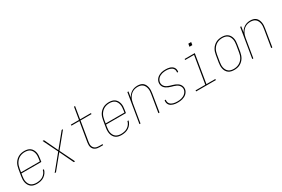

<svg xmlns="http://www.w3.org/2000/svg" viewBox="88 -1838 4323 2948"><g transform="rotate(-30 2250.0 -363.5)"><path d="M197 8Q170 8 143.5 2Q117 -4 96.5 -19Q76 -34 62.5 -56.5Q49 -79 43 -104.5Q37 -130 37.5 -158Q38 -186 43 -213L63 -333Q67 -358 75 -383.5Q83 -409 97 -432Q111 -455 131.5 -474Q152 -493 176 -505.5Q200 -518 226 -523Q252 -528 277 -528Q304 -528 330.5 -522Q357 -516 377.5 -501Q398 -486 411.5 -463.5Q425 -441 431 -415Q437 -389 436 -361.5Q435 -334 430 -307L421 -251H69L62 -210Q58 -186 57 -161Q56 -136 61 -113Q66 -90 77.5 -69.5Q89 -49 107.5 -35.5Q126 -22 149.5 -16Q173 -10 197 -10Q226 -10 255.5 -16Q285 -22 311 -38Q337 -54 355.5 -79.5Q374 -105 380 -134H400Q393 -102 373 -73Q353 -44 324 -25Q295 -6 262 1Q229 8 197 8ZM72 -269H405L411 -310Q415 -334 416 -359Q417 -384 412 -407Q407 -430 396 -450.5Q385 -471 366.5 -485Q348 -499 324.5 -504.5Q301 -510 276 -510Q253 -510 229.5 -505Q206 -500 184 -488.5Q162 -477 144 -459.5Q126 -442 113 -420.5Q100 -399 93 -376Q86 -353 82 -330Z M513 0 726 -261 599 -520H623L739 -277L937 -520H961L748 -259L875 0H851L735 -243L536 0Z M1313 0Q1292 0 1272 -3.5Q1252 -7 1234.5 -16Q1217 -25 1204.5 -40Q1192 -55 1186 -74Q1180 -93 1180 -113.5Q1180 -134 1183 -155L1241 -502H1100V-520H1244L1280 -735H1299L1264 -520H1456V-502H1261L1203 -152Q1200 -134 1200 -116Q1200 -98 1205 -82Q1210 -66 1220.5 -53Q1231 -40 1245.5 -32Q1260 -24 1277.5 -21Q1295 -18 1313 -18H1372V0Z M1697 8Q1670 8 1643.5 2Q1617 -4 1596.5 -19Q1576 -34 1562.5 -56.5Q1549 -79 1543 -104.5Q1537 -130 1537.5 -158Q1538 -186 1543 -213L1563 -333Q1567 -358 1575 -383.5Q1583 -409 1597 -432Q1611 -455 1631.5 -474Q1652 -493 1676 -505.5Q1700 -518 1726 -523Q1752 -528 1777 -528Q1804 -528 1830.5 -522Q1857 -516 1877.5 -501Q1898 -486 1911.5 -463.5Q1925 -441 1931 -415Q1937 -389 1936 -361.5Q1935 -334 1930 -307L1921 -251H1569L1562 -210Q1558 -186 1557 -161Q1556 -136 1561 -113Q1566 -90 1577.5 -69.5Q1589 -49 1607.5 -35.5Q1626 -22 1649.5 -16Q1673 -10 1697 -10Q1726 -10 1755.5 -16Q1785 -22 1811 -38Q1837 -54 1855.5 -79.5Q1874 -105 1880 -134H1900Q1893 -102 1873 -73Q1853 -44 1824 -25Q1795 -6 1762 1Q1729 8 1697 8ZM1572 -269H1905L1911 -310Q1915 -334 1916 -359Q1917 -384 1912 -407Q1907 -430 1896 -450.5Q1885 -471 1866.5 -485Q1848 -499 1824.5 -504.5Q1801 -510 1776 -510Q1753 -510 1729.5 -505Q1706 -500 1684 -488.5Q1662 -477 1644 -459.5Q1626 -442 1613 -420.5Q1600 -399 1593 -376Q1586 -353 1582 -330Z M2016 0 2102 -520H2121L2105 -420Q2118 -445 2137 -466Q2156 -487 2180 -501.5Q2204 -516 2230.5 -522Q2257 -528 2283 -528Q2309 -528 2334.5 -521.5Q2360 -515 2379 -499Q2398 -483 2409 -460Q2420 -437 2424.5 -412Q2429 -387 2428 -360.5Q2427 -334 2422 -307L2372 0H2352L2403 -310Q2407 -334 2408.5 -358Q2410 -382 2405.5 -405Q2401 -428 2391 -448.5Q2381 -469 2363.5 -483.5Q2346 -498 2323.5 -504Q2301 -510 2277 -510Q2254 -510 2231 -505Q2208 -500 2187 -488Q2166 -476 2149 -458Q2132 -440 2120 -419.5Q2108 -399 2101 -376.5Q2094 -354 2090 -331L2035 0Z M2695 8Q2674 8 2654 6Q2634 4 2615 -2Q2596 -8 2579 -17.5Q2562 -27 2550.5 -42.5Q2539 -58 2534.5 -77.5Q2530 -97 2533 -118Q2533 -119 2533.5 -120.5Q2534 -122 2534 -124H2554Q2553 -122 2553 -121Q2553 -120 2553 -118Q2550 -100 2554 -83Q2558 -66 2568.5 -53Q2579 -40 2593.5 -31.5Q2608 -23 2624.5 -18.5Q2641 -14 2659 -12Q2677 -10 2695 -10Q2713 -10 2731 -11.5Q2749 -13 2767 -18Q2785 -23 2802.5 -31.5Q2820 -40 2834.5 -53Q2849 -66 2859 -83Q2869 -100 2872 -118Q2876 -141 2868 -162.5Q2860 -184 2845 -199.5Q2830 -215 2809.5 -225Q2789 -235 2767.5 -241.5Q2746 -248 2724 -254Q2702 -260 2681.5 -269Q2661 -278 2642.5 -290Q2624 -302 2611 -319.5Q2598 -337 2592.5 -359.5Q2587 -382 2591 -405Q2594 -425 2603.5 -443.5Q2613 -462 2628.5 -477Q2644 -492 2662.5 -502Q2681 -512 2700.5 -518Q2720 -524 2739.5 -526Q2759 -528 2779 -528Q2799 -528 2818.5 -526Q2838 -524 2856.5 -518Q2875 -512 2890.5 -502Q2906 -492 2917 -477Q2928 -462 2932 -442.5Q2936 -423 2933 -403Q2932 -402 2932 -400Q2932 -398 2931 -397H2912Q2912 -398 2912.5 -399.5Q2913 -401 2913 -402Q2916 -420 2912.5 -436.5Q2909 -453 2899.5 -466Q2890 -479 2876 -487.5Q2862 -496 2846 -501Q2830 -506 2813 -508Q2796 -510 2779 -510Q2761 -510 2743.5 -508Q2726 -506 2708.5 -501Q2691 -496 2674.5 -487.5Q2658 -479 2644.5 -466Q2631 -453 2622 -436.5Q2613 -420 2610 -403Q2606 -379 2613.5 -357.5Q2621 -336 2636 -320.5Q2651 -305 2671.5 -295Q2692 -285 2713.5 -278.5Q2735 -272 2757 -266Q2779 -260 2799.5 -251.5Q2820 -243 2838.5 -230.5Q2857 -218 2870 -200.5Q2883 -183 2889 -160.5Q2895 -138 2891 -115Q2888 -95 2877.5 -76Q2867 -57 2851 -42Q2835 -27 2815.5 -17Q2796 -7 2776 -1.5Q2756 4 2735.5 6Q2715 8 2695 8Z M3021 0V-18H3194L3274 -502H3117V-520H3297L3214 -18H3371V0ZM3275 -645 3284 -695H3334L3326 -645Z M3697 8Q3669 8 3642.5 2Q3616 -4 3595.5 -19Q3575 -34 3561.5 -56.5Q3548 -79 3542.5 -105Q3537 -131 3537.5 -158.5Q3538 -186 3543 -213L3563 -333Q3567 -358 3575 -383.5Q3583 -409 3597 -432Q3611 -455 3631.5 -474Q3652 -493 3676 -505.5Q3700 -518 3726 -523Q3752 -528 3777 -528Q3804 -528 3830.5 -522Q3857 -516 3877.5 -501Q3898 -486 3911.5 -463.5Q3925 -441 3931 -415Q3937 -389 3936 -361.5Q3935 -334 3930 -307L3911 -187Q3906 -162 3898 -136.5Q3890 -111 3876 -88Q3862 -65 3842 -46Q3822 -27 3798 -14.5Q3774 -2 3748 3Q3722 8 3697 8ZM3697 -10Q3720 -10 3743.5 -15Q3767 -20 3789 -31.5Q3811 -43 3829.5 -60.5Q3848 -78 3860.5 -99.5Q3873 -121 3880.5 -144Q3888 -167 3891 -190L3911 -310Q3915 -334 3916 -359Q3917 -384 3912 -407Q3907 -430 3896 -450.5Q3885 -471 3866.5 -485Q3848 -499 3824.5 -504.5Q3801 -510 3776 -510Q3753 -510 3729.5 -505Q3706 -500 3684 -488.5Q3662 -477 3644 -459.5Q3626 -442 3613 -420.5Q3600 -399 3593 -376Q3586 -353 3582 -330L3562 -210Q3558 -186 3557 -161Q3556 -136 3561 -113Q3566 -90 3577.5 -69.5Q3589 -49 3607 -35Q3625 -21 3648.5 -15.5Q3672 -10 3697 -10Z M4016 0 4102 -520H4121L4105 -420Q4118 -445 4137 -466Q4156 -487 4180 -501.5Q4204 -516 4230.5 -522Q4257 -528 4283 -528Q4309 -528 4334.5 -521.5Q4360 -515 4379 -499Q4398 -483 4409 -460Q4420 -437 4424.5 -412Q4429 -387 4428 -360.5Q4427 -334 4422 -307L4372 0H4352L4403 -310Q4407 -334 4408.5 -358Q4410 -382 4405.5 -405Q4401 -428 4391 -448.5Q4381 -469 4363.5 -483.5Q4346 -498 4323.5 -504Q4301 -510 4277 -510Q4254 -510 4231 -505Q4208 -500 4187 -488Q4166 -476 4149 -458Q4132 -440 4120 -419.5Q4108 -399 4101 -376.5Q4094 -354 4090 -331L4035 0Z"/></g></svg>

Font: Iosevka SS04 Thin Oblique
Style: Regular
Weight: 100
Italic angle: -9°
Monospace: yes
Designer: Belleve Invis
Foundry: Belleve Invis
Version: Version 19.0.0; ttfautohint (v1.8.4)